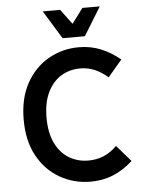

<svg xmlns="http://www.w3.org/2000/svg" viewBox="-60 -954 768 1013"><g transform="rotate(-5 323.5 -447.5)"><path d="M55 -345Q55 -458 99 -537.5Q143 -617 216.5 -659Q290 -701 378 -701Q440 -701 494 -679Q548 -657 596 -617L521 -529Q490 -557 453.5 -573Q417 -589 376 -589Q319 -589 274 -561.5Q229 -534 202.5 -479.5Q176 -425 176 -345Q176 -265 202.5 -210.5Q229 -156 274.5 -128.5Q320 -101 377 -101Q465 -101 528 -165L603 -79Q555 -35 500 -12Q445 11 379 11Q291 11 217 -31Q143 -73 99 -152.5Q55 -232 55 -345ZM507 -906 415 -756H297L205 -906H297L356 -827L415 -906Z"/></g></svg>

Font: Radio Canada Medium
Style: Regular
Weight: 500
Designer: Charles Daoud, Etienne Aubert Bonn, Alexandre Saumier Demers, Jacques Le Bailly
Foundry: Radio-Canada
Version: Version 2.104; ttfautohint (v1.8.4.7-5d5b);gftools[0.9.28.de